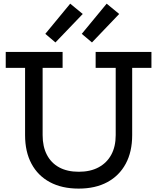

<svg xmlns="http://www.w3.org/2000/svg" viewBox="-20 -1042 878 1072"><path d="M514 -752H825.5V-663H718V-287.5Q718 -194.5 682 -127.8Q646 -61 579.2 -25Q512.5 11 419 11Q325.5 11 258.5 -25Q191.5 -61 155.8 -127.8Q120 -194.5 120 -287.5V-663H12V-752H329.5V-663H218V-287.5Q218 -223.5 241.8 -177.8Q265.5 -132 310.5 -107.5Q355.5 -83 420 -83Q484.5 -83 530.5 -107.8Q576.5 -132.5 601.2 -178Q626 -223.5 626 -287.5V-663H514ZM372 -1021.5 442 -964 289.5 -805 233 -853ZM575.5 -1021.5 645.5 -964 493.5 -805 436.5 -853Z"/></svg>

Font: Hepta Slab Medium
Style: Regular
Weight: 500
Designer: Michael LaGattuta
Foundry: Michael LaGattuta
Version: Version 1.102